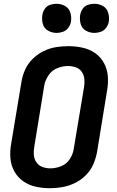

<svg xmlns="http://www.w3.org/2000/svg" viewBox="-20 -987 616 1015"><path d="M244 8Q277 8 310.5 2Q344 -4 376 -19.5Q408 -35 433.5 -60.5Q459 -86 473 -118Q487 -150 493 -183L546 -508Q553 -547 550 -584.5Q547 -622 529.5 -654Q512 -686 482.5 -706.5Q453 -727 416 -735Q379 -743 341 -743Q308 -743 274.5 -737.5Q241 -732 209 -716Q177 -700 151.5 -674.5Q126 -649 112 -617Q98 -585 93 -552L39 -227Q32 -189 35 -151Q38 -113 55.5 -81.5Q73 -50 102.5 -29Q132 -8 169 0Q206 8 244 8ZM246 -97Q224 -97 204 -104.5Q184 -112 172.5 -129Q161 -146 159 -167Q157 -188 161 -210L214 -535Q219 -563 236.5 -589Q254 -615 282.5 -626.5Q311 -638 339 -638Q361 -638 381 -631Q401 -624 412.5 -607Q424 -590 426 -568.5Q428 -547 424 -525L370 -201Q366 -172 349 -146Q332 -120 303.5 -108.5Q275 -97 246 -97ZM479 -813Q496 -813 513 -819Q530 -825 541 -840Q552 -855 555 -871Q559 -896 552 -919.5Q545 -943 524.5 -955Q504 -967 479 -967Q462 -967 445 -961.5Q428 -956 417.5 -941Q407 -926 404 -909Q400 -884 406.5 -860.5Q413 -837 434 -825Q455 -813 479 -813ZM279 -813Q296 -813 313 -819Q330 -825 341 -840Q352 -855 355 -871Q359 -896 352 -919.5Q345 -943 324.5 -955Q304 -967 279 -967Q262 -967 245 -961.5Q228 -956 217.5 -941Q207 -926 204 -909Q200 -884 206.5 -860.5Q213 -837 234 -825Q255 -813 279 -813Z"/></svg>

Font: Iosevka Sparkle Oblique
Style: Bold
Weight: 700
Italic angle: -9°
Designer: Belleve Invis
Foundry: Belleve Invis
Version: Version 4.5.0; ttfautohint (v1.8.3)